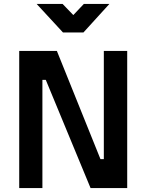

<svg xmlns="http://www.w3.org/2000/svg" viewBox="-20 -949 738 969"><path d="M77 0V-692H267L487 -146H504V-692H622V0H437L211 -546H194V0ZM532 -929 401 -785H298L165 -929H296L350 -873L403 -929Z"/></svg>

Font: TitilliumText22L Rg
Style: Bold
Weight: 700
Designer: Campivisivi
Foundry: Campivisivi
Version: 1.000